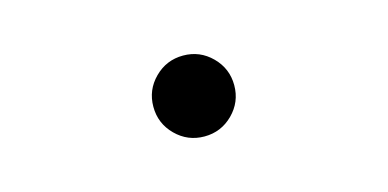

<svg xmlns="http://www.w3.org/2000/svg" viewBox="-37 -646 1075 532"><g transform="rotate(-15 500.0 -380.0)"><path d="M418 -462Q452 -496 500 -496Q548 -496 582 -462Q616 -428 616 -380Q616 -332 582 -298Q548 -264 500 -264Q452 -264 418 -298Q384 -332 384 -380Q384 -428 418 -462Z"/></g></svg>

Font: Swei Half Moon CJK TC
Style: Medium
Weight: 500
Version: Version 2.125